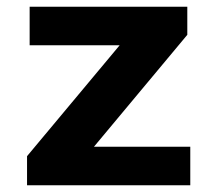

<svg xmlns="http://www.w3.org/2000/svg" viewBox="-20 -548 642 568"><path d="M258 -114 534.1 -445V-528H67.7V-414H333.9L60 -86V0H542.9V-114Z"/></svg>

Font: Asimov
Style: Wid
Weight: 500
Designer: Google
Version: Version 2.000980; 2014